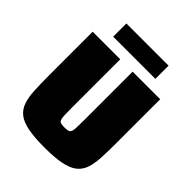

<svg xmlns="http://www.w3.org/2000/svg" viewBox="-238 -1005 1152 1152"><g transform="rotate(45 337.5 -429.0)"><path d="M337 8Q252 8 198 -2.5Q144 -13 114 -36Q84 -59 70.5 -96.5Q57 -134 54 -188.5Q51 -243 51 -316V-688H285V-278Q285 -237 286 -213.5Q287 -190 291.5 -179Q296 -168 307 -165Q318 -162 337 -162Q357 -162 367.5 -165Q378 -168 383 -179Q388 -190 389 -213.5Q390 -237 390 -278V-688H624V-316Q624 -243 621 -188.5Q618 -134 604.5 -96.5Q591 -59 560.5 -36Q530 -13 476 -2.5Q422 8 337 8ZM159 -754V-866H517V-754Z"/></g></svg>

Font: Saira Thin Black
Style: Regular
Weight: 900
Version: Version 1.101